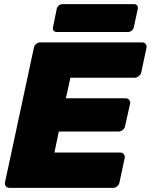

<svg xmlns="http://www.w3.org/2000/svg" viewBox="-20 -904 726 924"><path d="M26 0Q15 0 8.5 -7.5Q2 -15 4 -26L143 -674Q145 -685 154 -692.5Q163 -700 174 -700H664Q675 -700 681 -692.5Q687 -685 685 -674L660 -556Q658 -546 648.5 -538Q639 -530 628 -530H319L297 -431H584Q595 -431 601.5 -423.5Q608 -416 606 -405L582 -297Q580 -286 570.5 -278.5Q561 -271 550 -271H263L242 -170H559Q570 -170 576 -162Q582 -154 580 -143L555 -26Q553 -15 544 -7.5Q535 0 524 0ZM253 -750Q243 -750 238 -756.5Q233 -763 235 -773L253 -861Q255 -871 263 -877.5Q271 -884 281 -884H625Q635 -884 640 -877.5Q645 -871 643 -861L624 -773Q622 -763 614 -756.5Q606 -750 596 -750Z"/></svg>

Font: Rubik ExtraBold
Style: Italic
Weight: 800
Italic angle: -12°
Designer: Hubert and Fischer
Foundry: Hubert and Fischer
Version: Version 2.300;gftools[0.9.30]